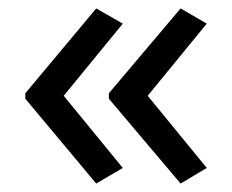

<svg xmlns="http://www.w3.org/2000/svg" viewBox="-20 -491 549 455"><path d="M40 -270 208 -471 271 -435 131 -264 271 -93 208 -56 40 -257ZM238 -270 408 -471 470 -435 330 -264 470 -93 408 -56 238 -257Z"/></svg>

Font: Noto Sans Kaithi
Style: Regular
Weight: 400
Designer: Monotype Design Team
Foundry: Monotype Imaging Inc.
Version: Version 2.005; ttfautohint (v1.8.4.7-5d5b)